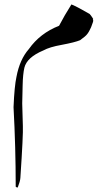

<svg xmlns="http://www.w3.org/2000/svg" viewBox="-20 -496 468 865"><path d="M399.9 -411.1H397.9Q401.9 -403.8 397.9 -394Q390.1 -370.1 383.8 -359.9Q375 -341.8 361.8 -331.1Q360.8 -330.1 340.8 -314.9Q317.9 -305.2 257.8 -293.9Q203.1 -284.2 175.8 -269Q101.1 -237.8 89.8 -190.9Q83 -161.1 82 -111.8Q82 -111.8 80.1 -29.8Q81.1 3.9 83 71.8Q85 106.9 71.8 305.2Q70.8 320.8 60.1 348.1Q56.2 350.1 50.8 345.2Q50.8 167 41 -13.2Q44.9 -107.9 54.2 -149.9Q68.8 -228 109.9 -274.9Q160.2 -346.2 246.1 -379.9Q270 -425.8 301.8 -476.1Q331.1 -463.9 383.8 -433.1Q388.2 -429.2 399.9 -411.1Z"/></svg>

Font: Jameel Khushkhati
Style: Regular
Weight: 400
Version: Version 3.5